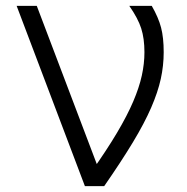

<svg xmlns="http://www.w3.org/2000/svg" viewBox="-20 -638 640 658"><path d="M271 0 37 -618H106L337 -9V0ZM337 0 293 -49Q346 -124 381 -183Q416 -242 436.5 -290Q457 -338 466 -379Q475 -420 475 -459Q475 -506 464 -540.5Q453 -575 423 -618H500Q523 -578 532 -543.5Q541 -509 541 -459Q541 -413 531 -367.5Q521 -322 498 -269Q475 -216 435.5 -150.5Q396 -85 337 0Z"/></svg>

Font: Victor Mono Light
Style: Regular
Weight: 300
Monospace: yes
Designer: Rune Bjørnerås
Version: Version 1.561;gftools[0.9.30]